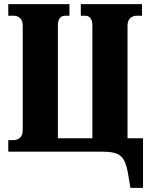

<svg xmlns="http://www.w3.org/2000/svg" viewBox="-20 -734 732 929"><path d="M611 175 601 115Q594 70 582 45Q570 20 546 10Q522 0 477 0H20V-56H45Q65 -56 77.5 -68Q90 -80 90 -105V-609Q90 -634 77.5 -646Q65 -658 45 -658H20V-714H316V-658H296Q260 -658 260 -609V-65H427V-609Q427 -658 391 -658H371V-714H667V-658H642Q623 -658 610 -646Q597 -634 597 -609V-65H672V175Z"/></svg>

Font: Noto Serif ExtraCondensed Black
Style: Regular
Weight: 900
Width: 2
Designer: Monotype Design Team
Foundry: Monotype Imaging Inc.
Version: Version 2.015; ttfautohint (v1.8.4.7-5d5b)